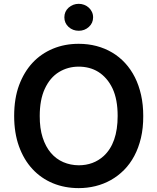

<svg xmlns="http://www.w3.org/2000/svg" viewBox="-20 -964 815 994"><path d="M387.4 9.9Q315 9.9 253.7 -15.4Q192.5 -40.8 147.9 -89Q103.3 -137.1 78.3 -206.3Q53.3 -275.6 53.3 -363.6Q53.3 -454.2 78.8 -523.1Q130.3 -660.2 254.3 -712Q315 -737.2 387.4 -737.2Q436.1 -737.2 479.8 -725.7Q523.4 -714.1 560.5 -692.1Q597.7 -670.1 627.5 -637.8Q657.3 -605.5 678.3 -563.9Q699.2 -522.4 710.4 -472.1Q721.6 -421.9 721.6 -363.6Q721.9 -301.5 709.7 -249.8Q697.4 -198.2 675.2 -156.6Q653.1 -115.1 622 -83.8Q590.9 -52.6 553.8 -31.8Q516.7 -11 474.4 -0.5Q432.2 9.9 387.4 9.9ZM387.4 -108.3Q463.8 -108.3 516.7 -156.2Q589.1 -222.7 589.1 -363.6Q589.1 -448.9 562.9 -505.3Q548.7 -535.2 529.8 -556.6Q511 -578.1 488.6 -592Q466.3 -605.8 440.7 -612.4Q415.1 -619 387.4 -619Q331.3 -619 285.2 -590.9Q238.6 -562.5 211.6 -503.6Q185.7 -447.1 185.7 -363.6Q185.4 -299.7 200.8 -252Q216.3 -204.2 243.4 -172.4Q270.6 -140.6 307.7 -124.6Q344.8 -108.7 387.4 -108.3ZM387.8 -804.7Q356.9 -804.7 334.9 -824.6Q313.2 -844.8 313.2 -874.3Q313.2 -904.5 335.2 -924.4Q358 -944.2 387.8 -944.2Q402.3 -944.2 415.7 -939.1Q429 -933.9 439.3 -924.7Q449.6 -915.5 455.8 -902.5Q462 -889.6 462 -874.3Q462 -844.5 440 -824.6Q418 -804.7 387.8 -804.7Z"/></svg>

Font: Linik Sans SemiBold
Style: Regular
Weight: 600
Designer: Fonts by Rasmus Andersson / Changes by Cristiano Sobral with parts from Marc Monis
Foundry: rsms
Version: Version 3.020; ttfautohint (v1.6)